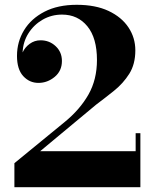

<svg xmlns="http://www.w3.org/2000/svg" viewBox="-20 -780 640 800"><path d="M564.9 0H40V-100.1L249.3 -271.5Q313.2 -323.7 348.6 -386.1Q384 -448.5 384 -530Q384 -621.6 344.1 -670.4Q304.2 -719.2 238.5 -719.2Q194.6 -719.2 157.8 -698.1Q121.1 -677 98.5 -641.2Q75.9 -605.5 74.2 -561.5Q83.5 -582.5 103.6 -597.3Q123.8 -612.1 148.9 -612.1Q185.8 -612.1 211.9 -587.6Q238 -563.2 238 -525.9Q238 -484.6 207.8 -459.6Q177.5 -434.6 140.1 -434.6Q102.8 -434.6 76.8 -462.9Q50.8 -491.2 50.8 -547.1Q50.8 -605.7 80.2 -654.1Q109.6 -702.4 165.3 -731.2Q220.9 -760 299.8 -760Q377.9 -760 432.4 -734.4Q486.8 -708.7 515.4 -665.6Q543.9 -622.6 543.9 -570.1Q543.9 -512.7 518.6 -472.5Q493.2 -432.4 455.4 -402.1Q417.7 -371.8 380.6 -344L147.2 -149.9H545.2V-225.1H564.9Z"/></svg>

Font: Bodoni* 11
Style: Bold
Weight: 700
Version: Version 2.000; ttfautohint (v1.8.1)